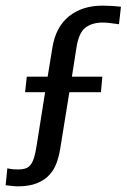

<svg xmlns="http://www.w3.org/2000/svg" viewBox="-51 -549 449 681"><path d="M44 -277H118L135 -381Q147 -454 194 -491.5Q241 -529 313 -529Q325 -529 344 -528Q363 -527 378 -525L371 -463Q355 -465 341 -467Q327 -469 314 -469Q275 -469 251.5 -450.5Q228 -432 220 -379L204 -277H312L307 -222H195L162 -18Q158 6 149.5 29.5Q141 53 124 71.5Q107 90 79.5 101Q52 112 12 112Q4 112 -5 111Q-14 110 -31 108L-25 48Q-12 51 -2.5 51.5Q7 52 15 52Q29 52 39.5 48.5Q50 45 57.5 35.5Q65 26 70 9.5Q75 -7 79 -33L109 -222H38Z"/></svg>

Font: Zilla Slab Medium
Style: Regular
Weight: 500
Designer: Typotheque.com
Foundry: Typotheque type foundry
Version: Version 1.1; 2017